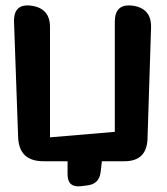

<svg xmlns="http://www.w3.org/2000/svg" viewBox="-20 -587 607 699"><path d="M226 0H138Q49 0 46 -88L31 -509Q30 -576 96 -566Q162 -556 162 -489V-87L398 -107V-508Q398 -576 465 -566Q531 -556 530 -488L517 -81Q514 0 433 0H351L346 42Q340 83 298 88L274 91Q226 96 226 48Z"/></svg>

Font: MaokenZhuyuanTi
Style: Regular
Weight: 400
Designer: Fontworks Inc & LongZhuTi team: ZERO子、时光羊、荆南、频凡、刘鹏、Little White Dog、帆影Magmeta、奈白不弍、白日月球、ChaoTawei、雨三（排名不分先后）
Version: Version 1.000; 20230222